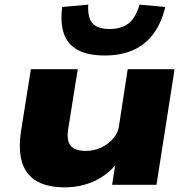

<svg xmlns="http://www.w3.org/2000/svg" viewBox="-20 -796 809 827"><path d="M258 11Q186 11 139.5 -15Q93 -41 75.5 -95Q58 -149 71 -234L113 -498H315L274 -242Q268 -206 275.5 -184.5Q283 -163 302.5 -154.5Q322 -146 349 -146Q386 -146 417 -161Q448 -176 468 -200Q488 -224 492 -250L530 -498H732L654 0H463L478 -97H488Q445 -43 386.5 -16Q328 11 258 11ZM431 -557Q358 -557 314.5 -581Q271 -605 255 -651.5Q239 -698 248 -766L360 -776Q357 -718 379.5 -694.5Q402 -671 452 -671Q502 -671 533 -694.5Q564 -718 581 -776L692 -766Q676 -699 642 -652Q608 -605 555.5 -581Q503 -557 431 -557Z"/></svg>

Font: Nunito Sans 10pt Expanded Black
Style: Italic
Weight: 900
Width: 7
Italic angle: -9°
Designer: Vernon Adams
Foundry: Vernon Adams
Version: Version 3.101;gftools[0.9.27]